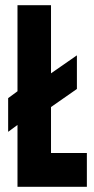

<svg xmlns="http://www.w3.org/2000/svg" viewBox="-20 -720 363 740"><path d="M11.4 -211.9V-341.8L47.4 -368.3V-700H176.6V-437.4L276.4 -506.7V-377.1L176.6 -307.5V-130.3H314.8V0H47.4V-238.4Z"/></svg>

Font: Georama ExtraCondensed Thin
Style: Regular
Weight: 100
Width: 2
Designer: Jean-Baptiste Levee
Foundry: Production Type
Version: Version 1.001